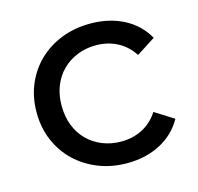

<svg xmlns="http://www.w3.org/2000/svg" viewBox="-85 -624 741 719"><g transform="rotate(-15 285.5 -264.5)"><path d="M44 -265Q44 -324 65 -373.5Q86 -423 123.5 -459Q161 -495 212 -515Q263 -535 324 -535Q396 -535 452.5 -506Q509 -477 540 -422L467 -375Q442 -413 405 -432Q368 -451 323 -451Q284 -451 250.5 -437.5Q217 -424 192.5 -399.5Q168 -375 154.5 -341Q141 -307 141 -265Q141 -223 154.5 -188.5Q168 -154 192.5 -129.5Q217 -105 250.5 -91.5Q284 -78 323 -78Q368 -78 405 -97Q442 -116 467 -154L540 -108Q509 -53 452.5 -23.5Q396 6 324 6Q263 6 212 -14.5Q161 -35 123.5 -71Q86 -107 65 -156.5Q44 -206 44 -265Z"/></g></svg>

Font: CMG Sans Medium
Style: Regular
Weight: 500
Designer: Julieta Ulanovsky
Foundry: Julieta Ulanovsky
Version: Version 7.200